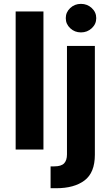

<svg xmlns="http://www.w3.org/2000/svg" viewBox="-20 -788 582 1012"><path d="M209 -727.5V0H62.5V-727.5ZM333 -545.9H480V27.8Q480 122.1 425.5 163.1Q371.1 204.1 276.4 204.1H246.6V88.9H266.1Q302.7 88.9 317.9 73Q333 57.1 333 25.9ZM406.7 -617.2Q373.5 -617.2 350.1 -639.2Q326.7 -661.1 326.7 -692.4Q326.7 -723.6 350.1 -745.6Q373.5 -767.6 406.7 -767.6Q439.9 -767.6 463.6 -745.6Q487.3 -723.6 487.3 -692.4Q487.3 -661.1 463.6 -639.2Q439.9 -617.2 406.7 -617.2Z"/></svg>

Font: Inter
Style: Bold
Weight: 700
Designer: Rasmus Andersson
Foundry: rsms
Version: Version 4.001;git-9221beed3